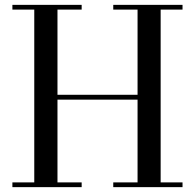

<svg xmlns="http://www.w3.org/2000/svg" viewBox="-20 -770 802 790"><path d="M31 -19.5V0H316V-19.5H216.5V-360H546V-19.5H446V0H731V-19.5H641V-730.5H731V-750H446V-730.5H546V-380H216.5V-730.5H316V-750H31V-730.5H121V-19.5Z"/></svg>

Font: Bodoni* 11
Style: Regular
Weight: 400
Version: Version 2.3